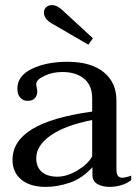

<svg xmlns="http://www.w3.org/2000/svg" viewBox="-20 -722 546 752"><path d="M183 -630Q152 -648 152 -673Q152 -685 160.5 -693.5Q169 -702 184 -702Q205 -702 229 -678L344 -572L326 -547ZM29 -96Q29 -169 105.5 -216Q182 -263 341 -285V-337Q341 -388 309 -414Q277 -440 224 -440Q186 -440 154 -425Q122 -410 122 -393Q122 -387 124 -378Q126 -369 126 -364Q126 -349 117 -338Q108 -327 88 -327Q71 -327 59.5 -339.5Q48 -352 48 -375Q48 -425 105 -452.5Q162 -480 244 -480Q336 -480 386 -439.5Q436 -399 436 -329V-58Q436 -26 458 -26Q472 -26 494 -34V-17Q479 -4 456 3Q433 10 409 10Q382 10 362 -1Q342 -12 342 -37V-67Q302 -23 253.5 -6.5Q205 10 159 10Q98 10 63.5 -18.5Q29 -47 29 -96ZM341 -109V-252Q235 -231 178.5 -191.5Q122 -152 122 -103Q122 -67 144 -48.5Q166 -30 205 -30Q242 -30 282.5 -54Q323 -78 341 -109Z"/></svg>

Font: TavirajRegular
Style: Regular
Weight: 400
Designer: Katatrad Team
Foundry: CadsonDemak
Version: Version 1.000